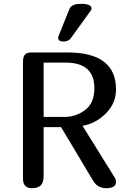

<svg xmlns="http://www.w3.org/2000/svg" viewBox="-20 -983 683 1003"><path d="M349 -782Q336 -766 312 -766Q284 -766 284 -785Q284 -791 286 -795L343 -937Q355 -963 402 -963Q458 -963 458 -939Q458 -933 455 -929ZM100 -659Q100 -686 110 -697.5Q120 -709 144 -709H333Q586 -709 586 -516Q586 -443 532.5 -390Q479 -337 411 -326L577 -59Q586 -46 586 -33Q586 0 535 0Q490 0 467 -38L299 -319H208V-65Q208 -30 193 -15Q178 0 146 0Q100 0 100 -50ZM208 -656V-372H315Q377 -372 425 -408.5Q473 -445 473 -522Q473 -656 323 -656Z"/></svg>

Font: Marmelad
Style: Regular
Weight: 400
Designer: Manvel Shmavonyan
Foundry: Cyreal
Version: Version 1.001;PS 001.001;hotconv 1.0.88;makeotf.lib2.5.64775